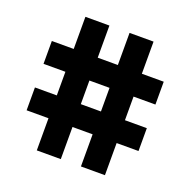

<svg xmlns="http://www.w3.org/2000/svg" viewBox="-123 -811 924 932"><g transform="rotate(20 339.0 -345.0)"><path d="M50 -166V-284H163V-406H50V-524H163V-690H287V-524H391V-690H515V-524H628V-406H515V-284H628V-166H515V0H391V-166H287V0H163V-166ZM287 -284H391V-406H287Z"/></g></svg>

Font: Oxanium
Style: Bold
Weight: 700
Designer: Severin Meyer
Version: Version 2.000